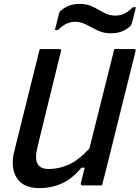

<svg xmlns="http://www.w3.org/2000/svg" viewBox="-20 -952 718 986"><path d="M181 14Q99 14 65.5 -39.5Q32 -93 54 -178Q77 -270 104 -379Q131 -488 159 -600Q165 -625 171.5 -650Q178 -675 184 -700H285Q297 -700 293 -689Q261 -561 230 -432.5Q199 -304 172 -195Q158 -137 173 -110.5Q188 -84 231 -84Q280 -84 330.5 -105.5Q381 -127 439 -189Q471 -317 503 -445Q535 -573 567 -700H668Q680 -700 676 -689Q640 -544 603.5 -398Q567 -252 531 -106Q524 -78 517 -51Q510 -24 504 0H403Q398 0 396 -3.5Q394 -7 395 -11Q405 -49 415 -91H398Q352 -35 299 -10.5Q246 14 181 14ZM573 -872Q598 -872 619 -882Q640 -892 662 -915H678Q673 -896 668 -874.5Q663 -853 658 -836Q655 -824 646 -815Q627 -799 604 -790Q581 -781 549 -781Q519 -781 495.5 -790Q472 -799 452 -810.5Q432 -822 411 -831Q390 -840 365 -840Q319 -840 278 -798H262Q267 -818 272.5 -839.5Q278 -861 282 -879Q284 -884 285.5 -889Q287 -894 294 -899Q314 -915 336.5 -923.5Q359 -932 389 -932Q420 -932 443 -923Q466 -914 486 -902Q506 -890 526.5 -881Q547 -872 573 -872Z"/></svg>

Font: Recursive Sn Lnr St Med
Style: Italic
Weight: 500
Italic angle: -15°
Version: Version 1.079;hotconv 1.0.112;makeotfexe 2.5.65598; ttfautoh